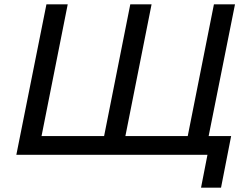

<svg xmlns="http://www.w3.org/2000/svg" viewBox="-20 -720 1157 893"><path d="M487 -87 459 -61 586 -700H685L558 -61L538 -87H878L848 -61L975 -700H1073L933 0H56L196 -700H295L168 -61L149 -87ZM915 153 950 -26 971 0H833L851 -87H1055L1008 153Z"/></svg>

Font: MOST Montserrat Medium
Style: Italic
Weight: 500
Italic angle: -11.3°
Designer: Julieta Ulanovsky
Foundry: Julieta Ulanovsky
Version: Version 8.000;March 11, 2024;FontCreator 15.0.0.2926 64-bit